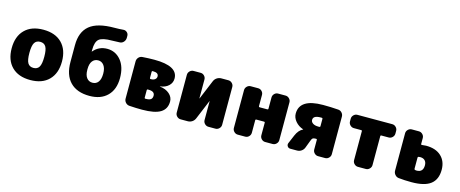

<svg xmlns="http://www.w3.org/2000/svg" viewBox="-42 -1363 4776 1992"><g transform="rotate(15 2346.0 -367.0)"><path d="M237 -151.5Q256 -120 298 -120Q340 -120 359 -151.5Q378 -183 378 -260Q378 -337 359 -368.5Q340 -400 298 -400Q256 -400 237 -368.5Q218 -337 218 -260Q218 -183 237 -151.5ZM99 -458.5Q170 -530 298 -530Q426 -530 497 -458.5Q568 -387 568 -260Q568 -133 497 -61.5Q426 10 298 10Q170 10 99 -61.5Q28 -133 28 -260Q28 -387 99 -458.5Z M929 -130Q969 -130 991.5 -160.5Q1014 -191 1014 -250Q1014 -307 990.5 -338.5Q967 -370 929 -370Q890 -370 867 -340.5Q844 -311 844 -255V-245Q844 -190 867 -160Q890 -130 929 -130ZM989 -510Q1078 -510 1136 -440.5Q1194 -371 1194 -250Q1194 -128 1125 -59Q1056 10 934 10Q799 10 726.5 -64.5Q654 -139 654 -280V-460Q654 -602 737.5 -671Q821 -740 1004 -740Q1057 -740 1098 -744Q1120 -746 1137 -731Q1154 -716 1154 -693V-672Q1154 -648 1138 -629Q1122 -610 1098 -608Q1058 -605 1014 -605Q911 -605 875 -575Q839 -545 839 -460V-440H840L841 -441Q899 -510 989 -510Z M1507 -112Q1546 -112 1562 -124.5Q1578 -137 1578 -164Q1578 -211 1511 -211H1503Q1494 -211 1494 -203V-121Q1494 -112 1502 -112ZM1494 -399V-332Q1494 -323 1503 -323H1507Q1534 -323 1550 -335.5Q1566 -348 1566 -368Q1566 -408 1507 -408H1502Q1494 -408 1494 -399ZM1617 -273Q1681 -266 1720 -231.5Q1759 -197 1759 -150Q1759 -70 1697 -31.5Q1635 7 1498 7Q1435 7 1362 2Q1338 0 1321.5 -18Q1305 -36 1305 -60V-460Q1305 -484 1321 -502Q1337 -520 1361 -522Q1431 -527 1490 -527Q1742 -527 1742 -392Q1742 -346 1708 -314Q1674 -282 1617 -275L1616 -274Z M2286 -520Q2309 -520 2326 -503Q2343 -486 2343 -463V-57Q2343 -34 2326 -17Q2309 0 2286 0H2211Q2188 0 2171 -17Q2154 -34 2154 -57V-259L2153 -260L2152 -259L2066 -52Q2056 -28 2035 -14Q2014 0 1988 0H1912Q1889 0 1872 -17Q1855 -34 1855 -57V-463Q1855 -486 1872 -503Q1889 -520 1912 -520H1988Q2011 -520 2027.5 -503Q2044 -486 2044 -463V-261L2045 -260L2046 -261L2132 -468Q2142 -492 2163.5 -506Q2185 -520 2211 -520Z M2900 -520Q2923 -520 2940 -503Q2957 -486 2957 -463V-57Q2957 -34 2940 -17Q2923 0 2900 0H2820Q2797 0 2780.5 -17Q2764 -34 2764 -57V-193Q2764 -201 2755 -201H2671Q2662 -201 2662 -193V-57Q2662 -34 2645.5 -17Q2629 0 2606 0H2526Q2503 0 2486 -17Q2469 -34 2469 -57V-463Q2469 -486 2486 -503Q2503 -520 2526 -520H2606Q2629 -520 2645.5 -503Q2662 -486 2662 -463V-342Q2662 -333 2671 -333H2755Q2764 -333 2764 -342V-463Q2764 -486 2780.5 -503Q2797 -520 2820 -520Z M3332 -306V-386Q3332 -395 3323 -395H3311Q3231 -395 3231 -348Q3231 -326 3252.5 -311.5Q3274 -297 3311 -297H3323Q3332 -297 3332 -306ZM3464 -521Q3488 -520 3504.5 -502Q3521 -484 3521 -460V-57Q3521 -34 3504 -17Q3487 0 3464 0H3389Q3366 0 3349 -17Q3332 -34 3332 -57V-161Q3332 -169 3323 -169H3319Q3296 -169 3287 -163Q3278 -157 3270 -135L3239 -53Q3230 -29 3209 -14.5Q3188 0 3162 0H3090Q3070 0 3059 -16.5Q3048 -33 3056 -52L3094 -142Q3121 -206 3167 -227L3168 -228Q3168 -229 3166 -229Q3115 -246 3082.5 -284.5Q3050 -323 3050 -367Q3050 -527 3302 -527Q3386 -527 3464 -521Z M4046 -520Q4069 -520 4086 -503Q4103 -486 4103 -463V-434Q4103 -411 4086 -394Q4069 -377 4046 -377H3966Q3958 -377 3958 -369V-57Q3958 -34 3941 -17Q3924 0 3901 0H3817Q3794 0 3777 -17Q3760 -34 3760 -57V-369Q3760 -377 3752 -377H3672Q3649 -377 3632 -394Q3615 -411 3615 -434V-463Q3615 -486 3632 -503Q3649 -520 3672 -520Z M4414 -120Q4484 -120 4484 -195Q4484 -228 4466 -246.5Q4448 -265 4414 -265Q4402 -265 4396 -263Q4389 -262 4389 -251V-134Q4389 -124 4397 -122Q4403 -120 4414 -120ZM4444 -395Q4548 -395 4606 -341Q4664 -287 4664 -195Q4664 -91 4599 -40.5Q4534 10 4394 10Q4318 10 4255 3Q4231 0 4215 -19Q4199 -38 4199 -62V-463Q4199 -486 4216 -503Q4233 -520 4256 -520H4332Q4355 -520 4372 -503Q4389 -486 4389 -463V-399Q4389 -396 4391.5 -393Q4394 -390 4397 -391Q4427 -395 4444 -395Z"/></g></svg>

Font: Rounded Mplus 1c Black
Style: Regular
Weight: 900
Version: Version 1.059.20150529